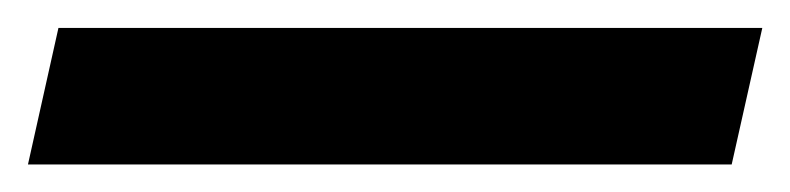

<svg xmlns="http://www.w3.org/2000/svg" viewBox="-23 -878 568 138"><path d="M502.9 -759.8H-2.9L19 -857.9H524.9Z"/></svg>

Font: TypoPRO Open Sans
Style: Bold Italic
Weight: 700
Italic angle: -12°
Foundry: Ascender Corporation
Version: Version 1.10